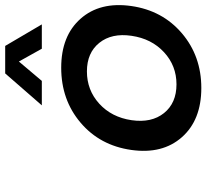

<svg xmlns="http://www.w3.org/2000/svg" viewBox="-48 -744 796 740"><g transform="rotate(-90 350.0 -374.0)"><path d="M142.1 -266.1Q159.2 -386.7 247.1 -461.4Q335 -536.1 459 -536.1Q582 -536.1 647.9 -461.4Q713.9 -386.7 696.8 -266.1Q679.7 -146 591.8 -71Q503.9 3.9 380.9 3.9Q257.3 3.9 191.2 -71Q125 -146 142.1 -266.1ZM256.8 -265.1Q245.6 -188 284.2 -139.9Q322.8 -91.8 395 -91.8Q466.8 -91.8 518.8 -139.9Q570.8 -188 582 -265.1Q593.3 -341.3 554.9 -389.2Q516.6 -437 444.8 -437Q372.6 -437 320.3 -389.4Q268.1 -341.8 256.8 -265.1ZM314 -610.8 437 -752H543L626 -610.8H532.2L482.9 -699.2L408.2 -610.8Z"/></g></svg>

Font: Trueno
Style: Italic
Weight: 400
Designer: Julieta Ulanovsky
Foundry: Julieta Ulanovsky
Version: Version 3.001b | FøM Fix